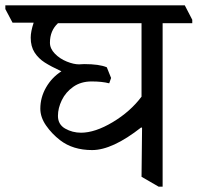

<svg xmlns="http://www.w3.org/2000/svg" viewBox="-51 -665 740 719"><path d="M669 -591V-578H558V34H543L479 -3L481 -186L478 -188Q370 -103 294 -103Q222 -103 174 -140Q143 -164 121.5 -195Q100 -226 100 -258Q100 -300 121.5 -337.5Q143 -375 179 -398Q140 -416 116.5 -431Q93 -446 78.5 -468.5Q64 -491 64 -524Q64 -547 75 -580H-4L-31 -631V-645H641ZM252 -168Q305 -168 371 -207.5Q437 -247 479 -303V-578H166Q136 -550 136 -505Q136 -483 154.5 -464Q173 -445 199 -434.5Q225 -424 245 -424L264 -425Q321 -425 349 -413L365 -373L358 -353Q331 -360 292 -360Q252 -360 223.5 -340Q195 -320 180.5 -290Q166 -260 166 -231Q166 -199 193 -183.5Q220 -168 253 -168Z"/></svg>

Font: Martel
Style: Regular
Weight: 400
Designer: Dan Reynolds
Foundry: Dan Reynolds
Version: Version 1.001; ttfautohint (v1.1) -l 5 -r 5 -G 72 -x 0 -D la